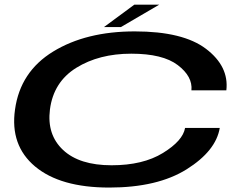

<svg xmlns="http://www.w3.org/2000/svg" viewBox="-20 -820 1087 844"><path d="M460 4.5Q672.5 4.5 800.8 -76Q929 -156.5 946 -257.5H793.5Q784 -201.5 696.2 -147.5Q608.5 -93.5 470.5 -93.5Q329 -93.5 257.2 -160.8Q185.5 -228 199.5 -338.5Q215 -459.5 315.2 -521.8Q415.5 -584 557 -584Q695.5 -584 761.5 -533.8Q827.5 -483.5 821.5 -423H975Q987 -528 886 -605Q785 -682 572.5 -682Q358.5 -682 213.8 -593.5Q69 -505 46 -338.5Q23.5 -181 134.2 -88.2Q245 4.5 460 4.5ZM437 -701H511.5L680 -799.5H570.5Z"/></svg>

Font: Anybody ExtraExpanded Medium
Style: Italic
Weight: 500
Width: 8
Italic angle: -10°
Version: Version 1.113;gftools[0.9.25]